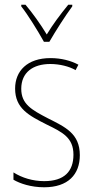

<svg xmlns="http://www.w3.org/2000/svg" viewBox="-20 -849 396 813"><path d="M166 -672H189C215 -717 255 -780 286 -822V-829H269C234 -786 204 -746 178 -703C152 -746 117 -795 88 -829H70V-822C97 -788 140 -719 166 -672ZM318 -192C318 -284 256 -311 183 -348C114 -384 70 -408 70 -473C70 -542 119 -578 193 -578C232 -578 273 -568 300 -552L312 -575C281 -592 239 -603 194 -603C95 -603 44 -548 44 -474C44 -390 102 -360 177 -322C245 -289 291 -266 291 -194C291 -123 252 -82 167 -82C119 -82 73 -96 37 -119V-88C64 -72 111 -56 167 -56C268 -56 318 -110 318 -192Z"/></svg>

Font: Noto Sans Malayalam UI Condensed Thin
Style: Regular
Weight: 100
Width: 3
Designer: Jelle Bosma - Monotype Design Team
Foundry: Monotype Imaging Inc.
Version: Version 2.104